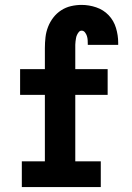

<svg xmlns="http://www.w3.org/2000/svg" viewBox="-20 -763 540 783"><path d="M69 0V-105H163V-376H62V-481H163V-567Q163 -589 165.5 -611Q168 -633 176 -653.5Q184 -674 197.5 -691.5Q211 -709 229.5 -721Q248 -733 269.5 -738Q291 -743 313 -743Q343 -743 372.5 -733Q402 -723 423 -701Q444 -679 453 -649Q462 -619 462 -589V-580H338V-583Q338 -591 337.5 -599.5Q337 -608 334.5 -616Q332 -624 326.5 -631Q321 -638 313 -638Q306 -638 301.5 -632.5Q297 -627 294 -620.5Q291 -614 290 -607.5Q289 -601 288 -594Q287 -587 287 -580.5Q287 -574 287 -567V-481H419V-376H287V-105H391V0Z"/></svg>

Font: Iosevka Curly Slab Extrabold
Style: Regular
Weight: 800
Monospace: yes
Designer: Belleve Invis
Foundry: Belleve Invis
Version: Version 22.1.2; ttfautohint (v1.8.4)